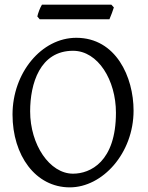

<svg xmlns="http://www.w3.org/2000/svg" viewBox="-20 -793 640 828"><path d="M295 -44C194 -44 110 -169 110 -313C110 -432 152 -574 295 -574C403 -574 480 -447 480 -307C480 -95 369 -44 295 -44ZM309 -630C159 -630 34 -479 34 -299C34 -123 133 15 281 15C422 15 556 -132 556 -316C556 -461 480 -630 309 -630ZM471 -761 460 -773H161C159 -770 157 -766 155 -762L149 -748C145 -738 142 -727 141 -722L151 -710H452C456 -718 470 -756 471 -761Z"/></svg>

Font: Temporarium
Style: Regular
Weight: 400
Version: Version 1.1